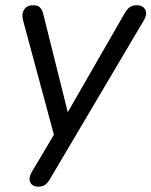

<svg xmlns="http://www.w3.org/2000/svg" viewBox="-20 -513 568 720"><path d="M124.1 186.9Q108.1 186.9 99.6 179.1Q91.1 171.3 90.9 158.8Q90.7 146.4 99 132.2L192.4 -24.9L187 10.2L66.7 -435.9Q59.9 -461.2 70.6 -477.2Q81.2 -493.3 104.1 -493.3Q121.6 -493.3 130.1 -485Q138.5 -476.8 143.4 -455.9L242.5 -58.6H214.7L447.8 -463.7Q457 -479.2 466.7 -486.2Q476.4 -493.3 491.9 -493.3Q516.3 -493.3 524.6 -476.7Q532.9 -460.1 520.2 -438.1L168.3 156.8Q159.6 172.3 149.6 179.6Q139.6 186.9 124.1 186.9Z"/></svg>

Font: Nunito Variable Extra Light
Style: Italic
Weight: 200
Italic angle: -9°
Designer: Vernon Adams
Foundry: Vernon Adams
Version: Version 3.602